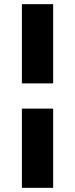

<svg xmlns="http://www.w3.org/2000/svg" viewBox="-20 -733 360 921"><path d="M235 -713V-333H85V-713ZM235 -212V168H85V-212Z"/></svg>

Font: Kantumruy Pro
Style: Bold
Weight: 700
Version: Version 1.002